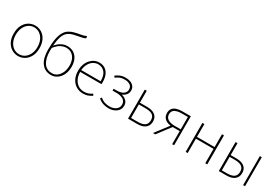

<svg xmlns="http://www.w3.org/2000/svg" viewBox="71 -1906 4376 3021"><g transform="rotate(30 2259.0 -395.5)"><path d="M293 13Q230 13 176.5 -19.5Q123 -52 91 -113.5Q59 -175 59 -262Q59 -351 91 -413Q123 -475 176.5 -507.5Q230 -540 293 -540Q340 -540 382.5 -521.5Q425 -503 457.5 -467.5Q490 -432 508.5 -380Q527 -328 527 -262Q527 -175 494.5 -113.5Q462 -52 409 -19.5Q356 13 293 13ZM293 -20Q349 -20 393.5 -50.5Q438 -81 464 -135.5Q490 -190 490 -262Q490 -335 464 -390Q438 -445 393.5 -476Q349 -507 293 -507Q237 -507 192.5 -476Q148 -445 122.5 -390Q97 -335 97 -262Q97 -190 122.5 -135.5Q148 -81 192.5 -50.5Q237 -20 293 -20Z M892 13Q780 13 717 -70.5Q654 -154 654 -311Q654 -428 668.5 -506Q683 -584 710.5 -633Q738 -682 778 -709Q818 -736 869.5 -750Q921 -764 982 -774Q1010 -779 1025 -783Q1040 -787 1051.5 -792Q1063 -797 1078 -804L1086 -767Q1065 -754 1043 -748Q1021 -742 990 -737Q930 -727 881.5 -715Q833 -703 797 -679Q761 -655 737 -611Q713 -567 701 -494Q689 -421 689 -310Q689 -177 739 -98.5Q789 -20 892 -20Q943 -20 984 -51Q1025 -82 1049 -137Q1073 -192 1073 -264Q1073 -325 1052.5 -374Q1032 -423 991 -452Q950 -481 890 -481Q843 -481 792 -455Q741 -429 687 -359V-399Q730 -455 783.5 -484Q837 -513 893 -513Q961 -513 1010 -481.5Q1059 -450 1085 -394Q1111 -338 1111 -264Q1111 -178 1080.5 -116Q1050 -54 1000 -20.5Q950 13 892 13Z M1470 13Q1404 13 1349 -20Q1294 -53 1261.5 -114.5Q1229 -176 1229 -262Q1229 -327 1247.5 -378Q1266 -429 1298.5 -465.5Q1331 -502 1371.5 -521Q1412 -540 1456 -540Q1517 -540 1561.5 -512Q1606 -484 1630.5 -429.5Q1655 -375 1655 -297Q1655 -289 1655 -280.5Q1655 -272 1653 -261H1267Q1267 -192 1292.5 -137.5Q1318 -83 1364 -51.5Q1410 -20 1472 -20Q1517 -20 1552 -33Q1587 -46 1617 -68L1633 -37Q1603 -19 1566 -3Q1529 13 1470 13ZM1267 -294H1620Q1620 -401 1575 -454Q1530 -507 1456 -507Q1409 -507 1368 -481.5Q1327 -456 1300 -408.5Q1273 -361 1267 -294Z M1940 13Q1885 13 1836.5 -3Q1788 -19 1745 -57L1766 -82Q1805 -47 1847.5 -33.5Q1890 -20 1939 -20Q1982 -20 2017.5 -35Q2053 -50 2074.5 -77.5Q2096 -105 2096 -143Q2096 -202 2049.5 -231.5Q2003 -261 1920 -261H1855V-294H1905Q1989 -294 2030.5 -324Q2072 -354 2072 -403Q2072 -456 2033.5 -481.5Q1995 -507 1939 -507Q1884 -507 1849 -492Q1814 -477 1781 -452L1761 -478Q1794 -504 1836 -522Q1878 -540 1939 -540Q1986 -540 2024.5 -525Q2063 -510 2086 -480Q2109 -450 2109 -405Q2109 -362 2084.5 -331Q2060 -300 2019 -282V-277Q2064 -266 2099 -233Q2134 -200 2134 -141Q2134 -107 2119 -79Q2104 -51 2077.5 -30.5Q2051 -10 2016 1.5Q1981 13 1940 13Z M2287 0V-527H2323V-311H2454Q2516 -311 2559.5 -293.5Q2603 -276 2626.5 -242Q2650 -208 2650 -157Q2650 -106 2626.5 -71Q2603 -36 2559.5 -18Q2516 0 2454 0ZM2323 -33H2443Q2529 -33 2570.5 -62.5Q2612 -92 2612 -157Q2612 -222 2570.5 -250.5Q2529 -279 2443 -279H2323Z M3089 0V-237H2961Q2922 -237 2888 -245.5Q2854 -254 2828 -272Q2802 -290 2787.5 -318Q2773 -346 2773 -385Q2773 -437 2798 -468Q2823 -499 2867 -513Q2911 -527 2968 -527H3124V0ZM2980 -269H3089V-494H2980Q2902 -494 2856 -468.5Q2810 -443 2810 -385Q2810 -327 2856 -298Q2902 -269 2980 -269ZM2739 0 2932 -253 2963 -240 2781 0Z M3334 0V-527H3370V-294H3690V-527H3726V0H3690V-261H3370V0Z M3936 0V-527H3972V-311H4074Q4136 -311 4180 -293.5Q4224 -276 4247.5 -242Q4271 -208 4271 -157Q4271 -106 4247.5 -71Q4224 -36 4180 -18Q4136 0 4074 0ZM3972 -33H4063Q4149 -33 4191 -62.5Q4233 -92 4233 -157Q4233 -222 4191 -250.5Q4149 -279 4063 -279H3972ZM4378 0V-527H4413V0Z"/></g></svg>

Font: Noto Sans SC Thin
Style: Regular
Weight: 100
Designer: Ryoko NISHIZUKA 西塚涼子 (kana, bopomofo & ideographs); Paul D. Hunt (Latin, Greek & Cyrillic); Sandoll Communications 산돌커뮤니
Foundry: Adobe
Version: Version 2.004-H2;hotconv 1.0.118;makeotfexe 2.5.65603